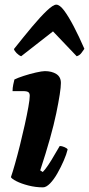

<svg xmlns="http://www.w3.org/2000/svg" viewBox="-20 -806 383 826"><path d="M165 0Q133 0 102 -8Q71 -16 50.5 -26.5Q30 -37 27 -44Q34 -64 44.5 -101Q55 -138 66 -182Q77 -226 86.5 -269Q96 -312 102 -345.5Q108 -379 108 -394Q108 -405 102 -409.5Q96 -414 79 -414H34Q34 -428 37 -442Q40 -456 42 -464Q56 -471 82 -479.5Q108 -488 134.5 -494Q161 -500 173 -500Q203 -500 222.5 -487.5Q242 -475 242 -449Q242 -415 222 -318.5Q202 -222 153 -73L164 -66Q174 -76 187.5 -96Q201 -116 214 -139Q227 -162 237 -178Q246 -178 257.5 -173Q269 -168 271 -163Q266 -142 254 -114.5Q242 -87 227 -60.5Q212 -34 195.5 -17Q179 0 165 0ZM71 -564Q61 -568 51.5 -577.5Q42 -587 40 -595Q82 -648 118 -691Q154 -734 181.5 -760Q209 -786 222 -786Q237 -786 256 -760.5Q275 -735 297.5 -692Q320 -649 343 -596Q338 -589 330.5 -578.5Q323 -568 310 -564L208 -671Z"/></svg>

Font: Texturina 72pt 72pt Black
Style: Italic
Weight: 900
Italic angle: -11°
Designer: Guillermo Torres Carreño
Foundry: Omnibus-Type
Version: Version 1.002; ttfautohint (v1.8.3)